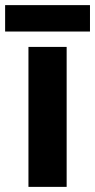

<svg xmlns="http://www.w3.org/2000/svg" viewBox="-33 -729 371 749"><path d="M227 0H78V-546H227ZM318 -709V-606H-13V-709Z"/></svg>

Font: Noto Sans Devanagari
Style: Regular
Weight: 400
Designer: Jelle Bosma - Monotype Design Team
Foundry: Monotype Imaging Inc.
Version: Version 2.003